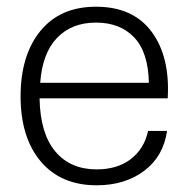

<svg xmlns="http://www.w3.org/2000/svg" viewBox="-20 -549 566 578"><path d="M271 8.8Q163.1 8.8 102.5 -63.2Q42 -135.3 42 -258.8Q42 -382.8 101.6 -455.8Q161.1 -528.8 269 -528.8Q380.4 -528.8 436.3 -453.6Q492.2 -378.4 484.9 -252.9H99.1Q101.1 -147 146.5 -93Q191.9 -39.1 271 -39.1Q333.5 -39.1 373.8 -70.1Q414.1 -101.1 425.8 -154.8H482.9Q471.7 -77.6 413.6 -34.4Q355.5 8.8 271 8.8ZM101.1 -299.8H428.2Q426.3 -392.1 383.8 -436.5Q341.3 -481 269 -481Q195.8 -481 151.6 -434.8Q107.4 -388.7 101.1 -299.8Z"/></svg>

Font: Lumene Sans Light
Style: Regular
Weight: 300
Designer: Deni Anggara
Version: Version 1.003;Glyphs 3.1.2 (3151)